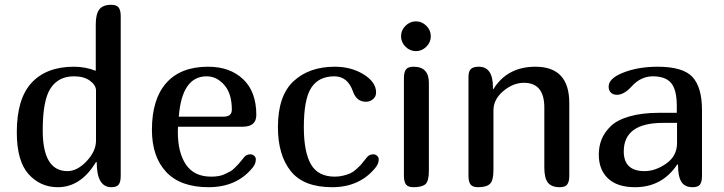

<svg xmlns="http://www.w3.org/2000/svg" viewBox="-20 -780 3018 800"><path d="M288 -502Q336 -502 379 -485V-678Q379 -722 394 -741Q409 -760 443 -760Q466 -760 474.5 -748.5Q483 -737 483 -713V-47Q483 -23 475 -11.5Q467 0 444 0Q383 0 383 -104L380 -105Q317 0 221 0Q148 0 99 -54.5Q50 -109 50 -229Q50 -369 112 -435.5Q174 -502 288 -502ZM158 -237Q158 -67 261 -67Q302 -67 341 -108.5Q380 -150 380 -194V-403Q380 -425 355 -443.5Q330 -462 288 -462Q224 -462 191 -412.5Q158 -363 158 -237Z M998 -126Q1008 -137 1023 -137Q1032 -137 1039 -131Q1046 -125 1046 -116Q1046 -98 1033 -82Q967 0 849 0Q732 0 672.5 -63.5Q613 -127 613 -239Q613 -367 673 -434.5Q733 -502 847 -502Q938 -502 993 -450Q1048 -398 1048 -301Q1048 -252 991 -252H722Q721 -244 721 -230Q721 -144 755 -94Q789 -44 860 -44Q877 -44 891.5 -46.5Q906 -49 919 -55.5Q932 -62 940.5 -66.5Q949 -71 959.5 -82Q970 -93 974 -97Q978 -101 987.5 -113Q997 -125 998 -126ZM841 -462Q738 -462 725 -294H912Q946 -294 946 -323Q946 -390 914.5 -426Q883 -462 841 -462Z M1510 -126Q1520 -137 1535 -137Q1544 -137 1551 -131Q1558 -125 1558 -116Q1558 -98 1545 -82Q1479 0 1364 0Q1245 0 1191.5 -67Q1138 -134 1138 -250Q1138 -381 1203 -441.5Q1268 -502 1375 -502Q1441 -502 1492 -472Q1547 -439 1547 -395Q1547 -377 1534 -366.5Q1521 -356 1505 -356Q1466 -356 1451 -398Q1429 -462 1373 -462Q1308 -462 1277 -414.5Q1246 -367 1246 -250Q1246 -147 1275.5 -95.5Q1305 -44 1375 -44Q1394 -44 1411.5 -48.5Q1429 -53 1440 -58Q1451 -63 1464 -74.5Q1477 -86 1482 -91.5Q1487 -97 1497.5 -110.5Q1508 -124 1510 -126Z M1669.5 -585.5Q1651 -604 1651 -629Q1651 -654 1669.5 -672.5Q1688 -691 1713 -691Q1738 -691 1756.5 -672.5Q1775 -654 1775 -629Q1775 -604 1756.5 -585.5Q1738 -567 1713 -567Q1688 -567 1669.5 -585.5ZM1767 -68Q1767 -26 1753 -13Q1739 0 1703 0Q1680 0 1671.5 -11.5Q1663 -23 1663 -47V-455Q1663 -479 1671.5 -490.5Q1680 -502 1703 -502Q1767 -502 1767 -435Z M1932 -459Q1932 -483 1942 -492.5Q1952 -502 1975 -502Q2034 -502 2034 -416V-409H2036Q2094 -502 2211 -502Q2352 -502 2352 -351V-47Q2352 -23 2343.5 -11.5Q2335 0 2312 0Q2278 0 2263 -19Q2248 -38 2248 -82V-332Q2248 -435 2163 -435Q2118 -435 2077 -400.5Q2036 -366 2036 -320V-71Q2036 -28 2021.5 -14Q2007 0 1972 0Q1949 0 1940.5 -11.5Q1932 -23 1932 -47Z M2802 -95Q2739 0 2626 0Q2552 0 2513.5 -36.5Q2475 -73 2475 -135Q2475 -170 2486.5 -199Q2498 -228 2524.5 -254Q2551 -280 2603 -295Q2655 -310 2727 -310H2800V-338Q2800 -406 2776.5 -434Q2753 -462 2700 -462Q2650 -462 2612 -420Q2580 -385 2551 -385Q2534 -385 2525 -394.5Q2516 -404 2516 -419Q2516 -452 2571 -475Q2635 -502 2720 -502Q2826 -502 2865.5 -459Q2905 -416 2905 -321V-47Q2905 -23 2897 -11.5Q2889 0 2866 0Q2833 0 2819 -22.5Q2805 -45 2805 -94ZM2743 -268Q2579 -268 2579 -149Q2579 -67 2666 -67Q2711 -67 2756 -98.5Q2801 -130 2801 -184V-268Z"/></svg>

Font: Marmelad
Style: Regular
Weight: 400
Designer: Manvel Shmavonyan
Foundry: Cyreal
Version: Version 1.001;PS 001.001;hotconv 1.0.88;makeotf.lib2.5.64775